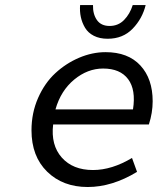

<svg xmlns="http://www.w3.org/2000/svg" viewBox="-20 -729 640 762"><path d="M407.2 -575.2Q375.5 -575.2 352.5 -586.9Q329.6 -598.6 317.6 -618.7Q305.7 -638.7 300.8 -661.4Q295.9 -684.1 297.9 -709H349.1Q348.1 -673.3 364.5 -649.7Q380.9 -626 415 -626Q449.2 -626 472.4 -649.7Q495.6 -673.3 506.8 -709H558.1Q544.9 -654.8 506.3 -615Q467.8 -575.2 407.2 -575.2ZM328.1 13.2Q229.5 13.2 167.2 -47.6Q105 -108.4 105 -211.9Q105 -280.8 131.1 -340.1Q157.2 -399.4 199.5 -438.5Q241.7 -477.5 293.9 -499.8Q346.2 -522 398.9 -522Q488.3 -522 537.1 -469.2Q585.9 -416.5 585.9 -327.1Q585.9 -281.2 570.8 -234.9H190.9Q181.2 -153.3 225.1 -103.8Q269 -54.2 349.1 -54.2Q423.8 -54.2 503.9 -102.1L523.9 -46.9Q424.8 13.2 328.1 13.2ZM200.2 -294.9H507.8Q520 -372.6 488.5 -414.8Q457 -457 389.2 -457Q327.6 -457 274.4 -413.1Q221.2 -369.1 200.2 -294.9Z"/></svg>

Font: Office Code Pro Italic
Style: Regular
Weight: 400
Italic angle: -9°
Designer: Nathan Rutzky & Paul D. Hunt
Foundry: Adobe Systems Incorporated
Version: Version 1.004;PS 001.004;hotconv 1.0.70;makeotf.lib2.5.58329